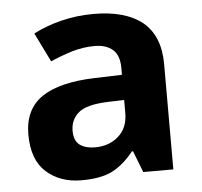

<svg xmlns="http://www.w3.org/2000/svg" viewBox="-45 -604 694 661"><g transform="rotate(-5 302.0 -273.5)"><path d="M301.8 -557.1Q411.1 -557.1 470.2 -509.8Q528.8 -461.4 528.8 -363.8V0H424.8L396 -74.2H392.1Q356.9 -30.3 317.9 -10.3Q278.8 9.8 210.9 9.8Q137.7 9.8 89.8 -32.7Q42 -75.2 42 -163.1Q42 -249.5 103 -291.5Q164.1 -333 286.1 -336.9L380.9 -339.8V-363.8Q380.9 -407.2 358.4 -426.8Q335.4 -446.8 295.9 -446.8Q256.8 -446.8 217.8 -435.5Q177.7 -422.9 142.1 -407.2L92.8 -507.8Q138.2 -531.2 190.4 -543.9Q243.2 -557.1 301.8 -557.1ZM323.2 -251Q251 -248.5 223.1 -225.1Q194.8 -201.2 194.8 -162.1Q194.8 -127.9 214.8 -113.3Q234.9 -99.1 267.1 -99.1Q315.9 -99.1 347.7 -127.4Q380.9 -155.8 380.9 -208V-252.9Z"/></g></svg>

Font: Droid Sans Thai
Style: Bold
Weight: 700
Designer: Steve Matteson
Foundry: Ascender Corporation
Version: Version 1.00